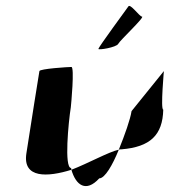

<svg xmlns="http://www.w3.org/2000/svg" viewBox="-20 -778 573 648"><path d="M69 -260C56 -175 141 -180 221 -205C220 -207 221 -209 220 -211C196 -211 211 -366 219 -416C220 -424 232 -552 221 -552C211 -552 114 -546 113 -538C113 -538 81 -340 69 -260ZM221 -205C236 -153 270 -127 315 -176C334 -176 360 -221 381 -273C346 -265 278 -227 221 -205ZM312 -613C311 -608 373 -618 379 -630C385 -642 471 -722 459 -722C451 -722 419 -768 413 -756C406 -746 314 -621 312 -613ZM381 -273C385 -274 387 -274 390 -274C487 -282 529 -322 531 -408C521 -408 534 -546 533 -538L424 -403C420 -376 401 -322 381 -273Z"/></svg>

Font: Ampere
Style: SCSuCndIta
Weight: 400
Version: Version 1